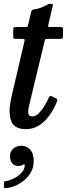

<svg xmlns="http://www.w3.org/2000/svg" viewBox="-34 -661 364 1002"><path d="M49.5 -520H100Q109.5 -520 110.5 -522.5Q111.5 -525 113 -532.5L128.5 -597.5Q130.5 -607.5 133.2 -609Q136 -610.5 146.5 -612.5Q165.5 -615 181.5 -621.5Q197.5 -628 207 -633.5Q215.5 -638 218.8 -639.5Q222 -641 231 -641Q239 -641 240.8 -639Q242.5 -637 241 -630L218 -531.5Q216.5 -524 217 -522Q217.5 -520 226.5 -520H281Q291 -520 293.2 -517.5Q295.5 -515 295 -503.5L294.5 -474Q294.5 -462.5 291.8 -460.2Q289 -458 278.5 -458H211Q203.5 -458 202 -456Q200.5 -454 199 -447L118.5 -113Q112.5 -89.5 113.5 -71.5Q114.5 -53.5 135 -53.5Q152 -53.5 168 -69.2Q184 -85 196.8 -106.2Q209.5 -127.5 217.5 -144.5Q220.5 -152 224.2 -157.2Q228 -162.5 237 -158L257 -148.5Q264.5 -144.5 265.2 -141.5Q266 -138.5 262 -128Q249.5 -96.5 227.5 -63.8Q205.5 -31 173.8 -9Q142 13 100.5 13Q40 13 23.8 -31Q7.5 -75 26 -156L93.5 -445Q95.5 -453 93.8 -455.5Q92 -458 82 -458H46.5Q39 -458 37 -461.5Q35 -465 35 -473V-504Q35 -513.5 37.8 -516.8Q40.5 -520 49.5 -520ZM18 153Q18 130 35.5 114.8Q53 99.5 78.5 99.5Q104 99.5 123 119.5Q142 139.5 142 181.5Q142 218.5 120.2 249.2Q98.5 280 64.8 299Q31 318 -4 321Q-9 321.5 -11.2 320.8Q-13.5 320 -13.5 314V293Q-13.5 287.5 -10.8 286Q-8 284.5 -3.5 284Q15.5 281.5 38.5 270Q61.5 258.5 78.2 240.8Q95 223 95 201Q96 192.5 86 199Q76 205 62 205Q40 205 29 190.2Q18 175.5 18 153Z"/></svg>

Font: Besley* Narrow Medium
Style: Italic
Weight: 500
Width: 4
Italic angle: -13°
Designer: Owen Earl
Foundry: indestructible type*
Version: Version 3.000; ttfautohint (v1.8.3)